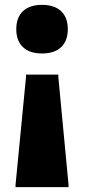

<svg xmlns="http://www.w3.org/2000/svg" viewBox="-20 -570 348 790"><path d="M153 -550Q204 -550 231.5 -524Q259 -498 259 -450Q259 -402 231.5 -376Q204 -350 153 -350Q102 -350 74.5 -376Q47 -402 47 -450Q47 -498 74.5 -524Q102 -550 153 -550ZM87 -263H220V-253L262 190V200H44V190L87 -253Z"/></svg>

Font: Encode Sans Normal
Style: Black
Weight: 900
Designer: Pablo Impallari, Andres Torresi
Foundry: Pablo Impallari, Andres Torresi
Version: Version 1.000; ttfautohint (v1.00) -l 8 -r 50 -G 200 -x 14 -